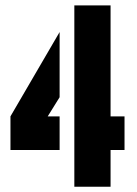

<svg xmlns="http://www.w3.org/2000/svg" viewBox="-20 -705 519 725"><path d="M19.5 -138.7V-265.6L205.1 -584V-337.9L160.2 -265.6H205.1V-138.7ZM260.7 0V-684.6H397.5V-265.6H450.2V-138.7H397.5V0Z"/></svg>

Font: Post No Bills Colombo ExtraBold
Style: Regular
Weight: 800
Designer: Kosala Senevirathne, Siva Puranthara, Lasantha Premarathna, Tharique Azeez
Foundry: Mooniak
Version: Version 1.220 ; ttfautohint (v1.6)